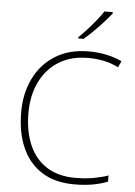

<svg xmlns="http://www.w3.org/2000/svg" viewBox="-62 -997 743 1054"><g transform="rotate(5 309.0 -470.0)"><path d="M405 -688Q309 -688 242 -646Q175 -604 139 -530Q103 -456 103 -359Q103 -259 135 -184Q167 -109 231 -67.5Q295 -26 389 -26Q445 -26 489.5 -34Q534 -42 571 -55V-21Q536 -7 491 1.5Q446 10 387 10Q280 10 208 -36Q136 -82 99.5 -165Q63 -248 63 -360Q63 -464 103.5 -546.5Q144 -629 220.5 -676.5Q297 -724 405 -724Q455 -724 500.5 -714.5Q546 -705 587 -686L571 -651Q530 -672 488.5 -680Q447 -688 405 -688ZM516 -942Q503 -926 486 -906.5Q469 -887 449 -866Q429 -845 408.5 -825.5Q388 -806 369 -790H340V-797Q361 -817 386 -844.5Q411 -872 434 -900.5Q457 -929 470 -950H516Z"/></g></svg>

Font: Noto Sans Cham ExtraLight
Style: Regular
Weight: 250
Version: Version 2.002